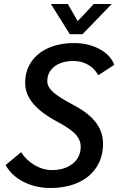

<svg xmlns="http://www.w3.org/2000/svg" viewBox="-20 -924 588 954"><path d="M8 -104 85 -168Q110 -128 152 -103.5Q194 -79 238 -79Q302 -79 341.5 -111Q381 -143 381 -195Q381 -229 355 -257Q329 -285 267 -318Q184 -362 144.5 -409.5Q105 -457 105 -512Q105 -571 135 -616Q165 -661 220.5 -685.5Q276 -710 349 -710Q419 -710 474 -680.5Q529 -651 548 -602L468 -550Q450 -584 417.5 -602.5Q385 -621 345 -621Q286 -621 250.5 -593.5Q215 -566 215 -521Q215 -492 244 -466Q273 -440 351 -399Q422 -361 457 -314.5Q492 -268 492 -210Q492 -144 460 -94Q428 -44 368.5 -17Q309 10 230 10Q156 10 96 -21Q36 -52 8 -104ZM233 -904H317L366 -819L446 -904H535L390 -754H327Z"/></svg>

Font: Sarabun Medium
Style: Italic
Weight: 500
Italic angle: -10°
Designer: Suppakit Chalermlarp | Katatrad Co.,Ltd.
Foundry: Cadson Demak Co.,Ltd.
Version: Version 1.000; ttfautohint (v1.6)